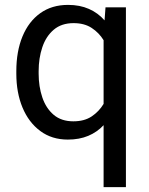

<svg xmlns="http://www.w3.org/2000/svg" viewBox="-20 -558 608 781"><path d="M46.4 -258.3V-268.6Q46.4 -349.1 71.5 -409.9Q96.7 -470.7 143.8 -504.4Q190.9 -538.1 256.8 -538.1Q304.7 -538.1 341.8 -521.7Q378.9 -505.4 405.3 -475.1L409.2 -528.3H492.2V203.1H401.4V-48.8Q375 -20.5 338.9 -5.4Q302.7 9.8 255.9 9.8Q190.9 9.8 143.8 -25.1Q96.7 -60.1 71.5 -120.6Q46.4 -181.2 46.4 -258.3ZM137.2 -268.6V-258.3Q137.2 -206.1 152.1 -161.9Q167 -117.7 198.2 -91.1Q229.5 -64.5 278.3 -64.5Q323.2 -64.5 353 -84.5Q382.8 -104.5 401.4 -135.3V-394.5Q382.8 -424.8 353 -444.3Q323.2 -463.9 279.3 -463.9Q230 -463.9 198.5 -437Q167 -410.2 152.1 -365.7Q137.2 -321.3 137.2 -268.6Z"/></svg>

Font: Vazirmatn UI FD
Style: Regular
Weight: 400
Designer: Saber Rastikerdar
Foundry: Saber Rastikerdar
Version: Version 33.003